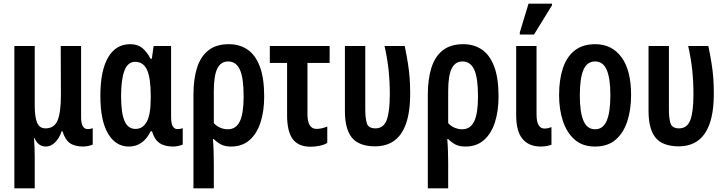

<svg xmlns="http://www.w3.org/2000/svg" viewBox="-20 -796 3999 1056"><path d="M59 240V-543H171V-214Q171 -153 184 -121.5Q197 -90 230 -90Q279 -90 297 -134.5Q315 -179 315 -273L314 -543H426V-152Q426 -86 462 -86Q477 -86 490 -91V-1Q484 3 466.5 6.5Q449 10 439 10Q390 10 363.5 -9.5Q337 -29 324 -74H319Q306 -35 282.5 -12.5Q259 10 232 10Q190 10 170 -36H167Q171 15 171 68V240Z M689 10Q616 10 574 -61.5Q532 -133 532 -269Q532 -407 574.5 -480Q617 -553 696 -553Q737 -553 762.5 -532Q788 -511 808 -473H815L825 -543H921V-152Q921 -86 956 -86Q972 -86 985 -91V-1Q979 3 961.5 6.5Q944 10 933 10Q885 10 857 -9.5Q829 -29 816 -74H809Q767 10 689 10ZM725 -87Q766 -87 787.5 -127Q809 -167 809 -255V-270Q809 -366 789 -411Q769 -456 723 -456Q683 -456 664.5 -407.5Q646 -359 646 -268Q646 -174 665 -130.5Q684 -87 725 -87Z M1044 240V-275Q1044 -360 1063.5 -422.5Q1083 -485 1126 -519Q1169 -553 1239 -553Q1297 -553 1340.5 -524Q1384 -495 1408.5 -431.5Q1433 -368 1433 -265Q1433 -185 1413 -123Q1393 -61 1352.5 -25.5Q1312 10 1251 10Q1218 10 1196.5 -1Q1175 -12 1156 -31H1151Q1154 5 1155 39Q1156 73 1156 102V240ZM1233 -85Q1278 -85 1299 -128.5Q1320 -172 1320 -265Q1320 -369 1299 -413.5Q1278 -458 1235 -458Q1194 -458 1175 -418.5Q1156 -379 1156 -296V-119Q1170 -103 1190.5 -94Q1211 -85 1233 -85Z M1689 11Q1621 11 1590 -31Q1559 -73 1559 -162V-450H1464V-543H1793V-450H1671V-168Q1671 -87 1721 -87Q1748 -87 1780 -100V-10Q1764 0 1739 5.5Q1714 11 1689 11Z M2042 9Q1953 8 1915 -39.5Q1877 -87 1877 -185V-543H1989V-193Q1989 -147 1997.5 -118.5Q2006 -90 2045 -90Q2089 -90 2106.5 -135Q2124 -180 2124 -279Q2124 -345 2117.5 -408.5Q2111 -472 2095 -543H2206Q2217 -489 2223.5 -448Q2230 -407 2233 -368Q2236 -329 2236 -280Q2236 9 2042 9Z M2333 240V-275Q2333 -360 2352.5 -422.5Q2372 -485 2415 -519Q2458 -553 2528 -553Q2586 -553 2629.5 -524Q2673 -495 2697.5 -431.5Q2722 -368 2722 -265Q2722 -185 2702 -123Q2682 -61 2641.5 -25.5Q2601 10 2540 10Q2507 10 2485.5 -1Q2464 -12 2445 -31H2440Q2443 5 2444 39Q2445 73 2445 102V240ZM2522 -85Q2567 -85 2588 -128.5Q2609 -172 2609 -265Q2609 -369 2588 -413.5Q2567 -458 2524 -458Q2483 -458 2464 -418.5Q2445 -379 2445 -296V-119Q2459 -103 2479.5 -94Q2500 -85 2522 -85Z M2951 10Q2888 9 2853.5 -32.5Q2819 -74 2819 -162V-543H2931V-166Q2931 -89 2975 -89Q2993 -89 3013 -97V0Q2986 10 2951 10ZM2839 -606V-618L2887 -776H3016V-767L2917 -606Z M3451 -273Q3451 -194 3430.5 -130Q3410 -66 3366.5 -28Q3323 10 3252 10Q3185 10 3141.5 -27.5Q3098 -65 3076.5 -129Q3055 -193 3055 -273Q3055 -358 3076 -421Q3097 -484 3141 -518.5Q3185 -553 3254 -553Q3345 -553 3398 -481.5Q3451 -410 3451 -273ZM3169 -271Q3169 -179 3189 -132Q3209 -85 3253 -85Q3297 -85 3317 -132Q3337 -179 3337 -273Q3337 -365 3317 -411.5Q3297 -458 3253 -458Q3209 -458 3189 -412Q3169 -366 3169 -271Z M3712 9Q3623 8 3585 -39.5Q3547 -87 3547 -185V-543H3659V-193Q3659 -147 3667.5 -118.5Q3676 -90 3715 -90Q3759 -90 3776.5 -135Q3794 -180 3794 -279Q3794 -345 3787.5 -408.5Q3781 -472 3765 -543H3876Q3887 -489 3893.5 -448Q3900 -407 3903 -368Q3906 -329 3906 -280Q3906 9 3712 9Z"/></svg>

Font: Noto Sans ExtraCondensed SemiBold
Style: Regular
Weight: 600
Width: 2
Designer: Monotype Design Team
Foundry: Monotype Imaging Inc.
Version: Version 2.013; ttfautohint (v1.8.4.7-5d5b)